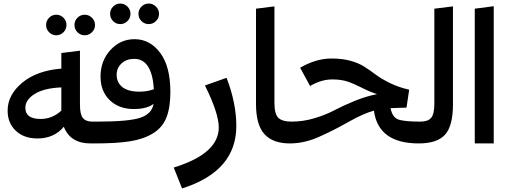

<svg xmlns="http://www.w3.org/2000/svg" viewBox="-20 -809 2867 1083"><path d="M297 -610Q274 -610 257 -627Q240 -644 240 -668Q240 -692 257 -709Q274 -726 297 -726Q321 -726 338 -709Q355 -692 355 -668Q355 -644 338 -627Q321 -610 297 -610ZM458 -610Q434 -610 417 -627Q400 -644 400 -668Q400 -692 417 -709Q434 -726 458 -726Q481 -726 498.5 -709Q516 -692 516 -668Q516 -644 498.5 -627Q481 -610 458 -610ZM528 -123 538 -56 518 0H490Q377 0 340 -94Q285 -28 191 -28Q115 -28 69 -71.5Q23 -115 23 -185Q23 -274 105.5 -342.5Q188 -411 326 -422V-510L431 -523V-218Q431 -164 447.5 -143.5Q464 -123 501 -123ZM123 -201Q123 -138 209 -138Q275 -138 326 -185V-316Q228 -312 175.5 -279Q123 -246 123 -201Z M658 -673Q635 -673 618 -690Q601 -707 601 -731Q601 -755 618 -772Q635 -789 658 -789Q682 -789 699 -772Q716 -755 716 -731Q716 -707 699 -690Q682 -673 658 -673ZM819 -673Q795 -673 778 -690Q761 -707 761 -731Q761 -755 778 -772Q795 -789 819 -789Q842 -789 859.5 -772Q877 -755 877 -731Q877 -707 859.5 -690Q842 -673 819 -673ZM739 -588Q826 -588 883.5 -511Q941 -434 941 -291Q941 -202 918.5 -145.5Q896 -89 842.5 -56.5Q789 -24 713.5 -12Q638 0 518 0L498 -58L528 -123Q707 -123 772 -145Q837 -167 846 -223Q809 -194 734 -194Q651 -194 599 -244Q547 -294 547 -377Q547 -466 603 -527Q659 -588 739 -588ZM638 -387Q638 -343 670.5 -317.5Q703 -292 766 -292Q812 -292 848 -306Q837 -477 737 -477Q694 -477 666 -451.5Q638 -426 638 -387Z M1007 254 960 136Q1214 58 1214 -90Q1214 -170 1136 -327L1258 -370Q1313 -227 1313 -98Q1313 157 1007 254Z M1424 -223V-760L1528 -773V-228Q1528 -167 1549.5 -145Q1571 -123 1626 -123L1635 -58L1615 0Q1519 0 1471.5 -52.5Q1424 -105 1424 -223Z M2353 -123 2362 -56 2342 0Q2114 0 2089 -185Q2028 -168 1942.5 -119.5Q1857 -71 1776 -35.5Q1695 0 1615 0L1595 -57L1625 -123Q1691 -123 1755 -142.5Q1819 -162 1865 -186.5Q1911 -211 1977.5 -238.5Q2044 -266 2107 -278Q2066 -291 2021 -314Q1976 -337 1940 -349Q1904 -361 1854 -361Q1793 -361 1729 -324L1673 -427Q1763 -479 1849 -479Q1911 -479 1957.5 -466Q2004 -453 2036.5 -432Q2069 -411 2099.5 -388Q2130 -365 2178.5 -341Q2227 -317 2288 -303L2273 -202L2183 -199Q2193 -148 2225.5 -135.5Q2258 -123 2353 -123Z M2342 0 2322 -57 2352 -123Q2394 -123 2412 -144.5Q2430 -166 2430 -223V-760L2535 -773V-221Q2535 -99 2490.5 -49.5Q2446 0 2342 0Z M2765 0H2658V-760L2765 -774Z"/></svg>

Font: FiraGO Medium
Style: Regular
Weight: 500
Designer: bBox Type
Foundry: bBox Type GmbH
Version: Version 1.001;PS 001.001;hotconv 1.0.88;makeotf.lib2.5.64775